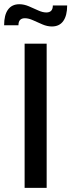

<svg xmlns="http://www.w3.org/2000/svg" viewBox="-46 -912 346 932"><path d="M73.5 0V-700H180.5V0ZM206 -783.5Q183.5 -783.5 160 -793.5Q136.5 -803.5 114.8 -813.5Q93 -823.5 75 -823.5Q43.5 -823.5 43.5 -789.5H-26Q-26 -839.5 -7 -865.5Q12 -891.5 48 -891.5Q70.5 -891.5 94 -881.5Q117.5 -871.5 139.2 -861.5Q161 -851.5 179 -851.5Q210.5 -851.5 210.5 -885.5H280Q280 -836.5 261.2 -810Q242.5 -783.5 206 -783.5Z"/></svg>

Font: Cabin SemiCondensedMedium
Style: Regular
Weight: 500
Width: 4
Designer: Pablo Impallari
Foundry: Pablo Impallari. http://www.impallari.com Igino Marini. http://www.ikern.com
Version: Version 3.001